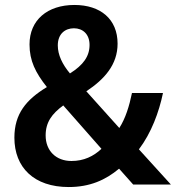

<svg xmlns="http://www.w3.org/2000/svg" viewBox="-20 -744 709 774"><path d="M280 -724C171 -724 99 -663 99 -565C99 -499 123 -451 169 -393C85 -342 38 -285 38 -189C38 -69 117 10 257 10C342 10 405 -18 460 -64L517 0H669L540 -142C590 -208 621 -292 637 -369H512C501 -316 486 -267 461 -228L328 -376C402 -425 454 -484 454 -568C454 -667 385 -724 280 -724ZM278 -630C313 -630 341 -607 341 -563C341 -517 316 -482 262 -448C231 -485 213 -523 213 -561C213 -608 243 -630 278 -630ZM235 -319 389 -144C357 -114 318 -95 268 -95C206 -95 164 -136 164 -198C164 -251 189 -285 235 -319Z"/></svg>

Font: Noto Sans Thai SemCond SemBd
Style: Regular
Weight: 600
Width: 4
Designer: Monotype Design Team
Foundry: Monotype Imaging Inc.
Version: Version 2.002